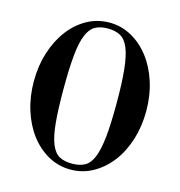

<svg xmlns="http://www.w3.org/2000/svg" viewBox="-109 -830 882 939"><g transform="rotate(15 331.5 -360.0)"><path d="M47 -360Q47 -438 68.5 -505.5Q90 -573 128 -623.5Q166 -674 218 -703Q270 -732 331 -732Q392 -732 444 -703Q496 -674 534.5 -623.5Q573 -573 594.5 -505.5Q616 -438 616 -360Q616 -282 594.5 -214Q573 -146 534.5 -96Q496 -46 444 -17Q392 12 331 12Q270 12 218 -17Q166 -46 128 -96Q90 -146 68.5 -214Q47 -282 47 -360ZM197 -360Q197 -255 203.5 -188.5Q210 -122 225.5 -84Q241 -46 266.5 -32Q292 -18 331 -18Q369 -18 395 -32Q421 -46 436.5 -84Q452 -122 459 -188.5Q466 -255 466 -360Q466 -464 459 -530.5Q452 -597 436.5 -635Q421 -673 395 -687.5Q369 -702 331 -702Q292 -702 266.5 -687.5Q241 -673 225.5 -635Q210 -597 203.5 -530.5Q197 -464 197 -360Z"/></g></svg>

Font: Libre Bodoni
Style: Regular
Weight: 400
Designer: Pablo Impallari, Rodrigo Fuenzalida
Foundry: Pablo Impallari, Rodrigo Fuenzalida
Version: Version 1.001; ttfautohint (v1.5.65-e2d9)